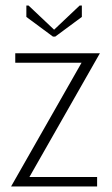

<svg xmlns="http://www.w3.org/2000/svg" viewBox="-20 -672 405 692"><path d="M171 -540 75 -611V-652H83L175 -565L267 -652H275V-611L179 -540ZM20 0 274 -446H35V-480H340L86 -34H330V0Z"/></svg>

Font: Glametrix
Style: Light
Weight: 300
Designer: gluk
Foundry: gluk
Version: Version 0.40